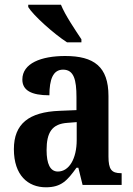

<svg xmlns="http://www.w3.org/2000/svg" viewBox="-20 -786 565 816"><path d="M265 -606H326V-619C301 -657 257 -721 239 -766H100V-756C121 -721 209 -642 265 -606ZM175 10C241 10 266 -19 305 -73H313L331 0H497V-50H494C454 -50 441 -66 441 -121V-378C441 -503 379 -548 257 -548C155 -548 75 -517 75 -448C75 -402 113 -381 190 -381C190 -448 205 -490 248 -490C294 -490 305 -447 305 -373V-318L233 -315C103 -310 39 -260 39 -152C39 -41 99 10 175 10ZM226 -57C193 -57 178 -90 178 -148C178 -222 200 -260 268 -264L306 -267V-191C306 -112 274 -57 226 -57Z"/></svg>

Font: Noto Serif Tamil Condensed
Style: Bold
Weight: 700
Width: 3
Designer: Indian Type Foundry, Tom Grace, and the Monotype Design Team
Foundry: Monotype Imaging Inc.
Version: Version 2.004